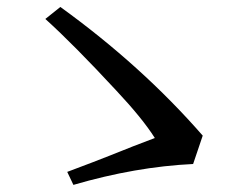

<svg xmlns="http://www.w3.org/2000/svg" viewBox="-20 -640 707 548"><path d="M109.4 -585.9 152.3 -620.1Q384.8 -452.1 558.6 -252.9L531.2 -171.9Q367.2 -164.1 189.5 -112.3L171.9 -149.4Q257.8 -181.6 296.9 -197.3Q359.4 -222.7 421.9 -246.1Q386.7 -301.8 312.5 -380.9Q191.4 -511.7 109.4 -585.9Z"/></svg>

Font: GenEi LateMin P v2
Style: Medium
Weight: 500
Designer: o_tamon (Modified)
Foundry: o_tamon / Adobe Systems Incorporated / FONT 910 / Philipp H. Poll
Version: Version 2.1;Original Version 1.004